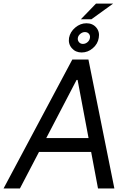

<svg xmlns="http://www.w3.org/2000/svg" viewBox="-40 -1063 736 1083"><path d="M72.4 0H-19.9L367.9 -727.3H458.8L605.1 0H512.8L474.1 -206H180ZM220.9 -284.1H459.5L397.7 -612.2H392ZM420.5 -767Q386.4 -767 365.2 -791.2Q344.1 -815.3 349.4 -849.4Q355.8 -883.5 384.6 -907.7Q413.4 -931.8 447.4 -931.8Q482.6 -931.8 503 -907.7Q523.4 -883.5 517 -849.4Q511.7 -815.3 483.7 -791.2Q455.6 -767 420.5 -767ZM416.2 -954.5 501.4 -1042.6H598L475.9 -954.5ZM427.6 -815.3Q442.1 -815.3 453.7 -825.3Q465.2 -835.2 467.3 -849.4Q469.5 -862.6 461.5 -872.3Q453.5 -882.1 438.9 -882.1Q425.1 -882.1 413.2 -872.2Q401.3 -862.2 399.1 -849.4Q397 -835.6 405.4 -825.5Q413.7 -815.3 427.6 -815.3Z"/></svg>

Font: Karasuma Gothic
Style: Italic
Weight: 400
Italic angle: -9.39999°
Designer: Rasmus Andersson / Ryoko Nishizuka
Foundry: Genbu
Version: Version 1.00